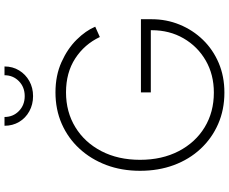

<svg xmlns="http://www.w3.org/2000/svg" viewBox="-104 -926 1041 874"><g transform="rotate(-90 417.0 -488.5)"><path d="M433 12Q507 12 568 -14Q629 -40 673.5 -86Q718 -132 742.5 -192Q767 -252 767 -319V-368H434V-323H717V-319Q717 -238 680 -174Q643 -110 579 -73Q515 -36 433 -36Q344 -36 275 -78Q206 -120 166.5 -196Q127 -272 127 -372Q127 -472 166.5 -548Q206 -624 275.5 -666.5Q345 -709 434 -709Q524 -709 588.5 -667Q653 -625 686 -555L733 -576Q715 -619 674 -660.5Q633 -702 572 -729.5Q511 -757 434 -757Q356 -757 291 -728.5Q226 -700 178 -648Q130 -596 103.5 -526Q77 -456 77 -372Q77 -288 103 -218Q129 -148 177 -96.5Q225 -45 290 -16.5Q355 12 433 12ZM417 -859Q455 -859 485.5 -876Q516 -893 534 -922.5Q552 -952 552 -989H512Q512 -950 485 -923.5Q458 -897 417 -897Q376 -897 349 -923.5Q322 -950 322 -989H282Q282 -952 299.5 -922.5Q317 -893 348 -876Q379 -859 417 -859Z"/></g></svg>

Font: Plus Jakarta Sans ExtraLight
Style: Regular
Weight: 200
Designer: Gumpita Rahayu
Foundry: Tokotype
Version: Version 2.004; ttfautohint (v1.8.3)